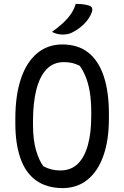

<svg xmlns="http://www.w3.org/2000/svg" viewBox="-20 -949 640 989"><path d="M301 -720Q382 -720 435 -678Q488 -636 514.5 -556Q541 -476 541 -363V-339Q541 -227 512.5 -146.5Q484 -66 430.5 -23Q377 20 301 20Q220 19 166 -19.5Q112 -58 85.5 -133Q59 -208 59 -314V-338Q59 -457 87.5 -542.5Q116 -628 170.5 -674Q225 -720 301 -720ZM150 -307Q150 -227 166 -173.5Q182 -120 204 -92Q226 -81 246.5 -76Q267 -71 291 -71Q345 -71 380 -104.5Q415 -138 432.5 -201Q450 -264 450 -351V-370Q450 -430 442.5 -475Q435 -520 421.5 -553Q408 -586 391 -610Q371 -620 352 -624.5Q333 -629 309 -629Q255 -629 220 -592.5Q185 -556 167.5 -488Q150 -420 150 -325ZM370 -929Q385 -929 397.5 -928Q410 -927 420 -925Q430 -923 440 -920Q452 -915 454.5 -906Q457 -897 453 -886Q447 -870 438 -856Q429 -842 416.5 -829Q404 -816 389.5 -805Q375 -794 358 -785Q345 -777 331.5 -774Q318 -771 302 -771Q293 -771 284 -772.5Q275 -774 266 -777Q257 -780 248 -785Q279 -807 303.5 -829.5Q328 -852 345 -876.5Q362 -901 370 -929Z"/></svg>

Font: Recursive Monospace Casual
Style: Regular
Weight: 400
Version: Version 1.047